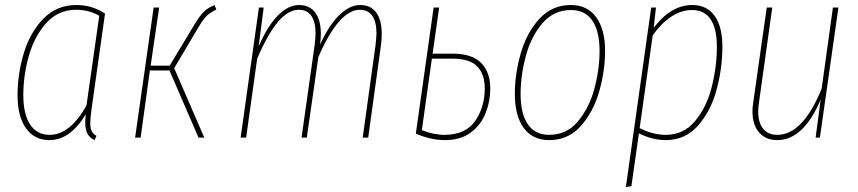

<svg xmlns="http://www.w3.org/2000/svg" viewBox="-20 -549 3424 766"><path d="M399 -495 345 -112Q340 -74 340 -57Q340 -38 345.5 -26.5Q351 -15 365 -7L357 10Q337 0 328.5 -16.5Q320 -33 320 -61Q320 -69 322 -93Q293 -44 256.5 -17Q220 10 177 10Q117 10 83.5 -37.5Q50 -85 50 -168Q50 -254 75 -337Q100 -420 153 -474.5Q206 -529 285 -529Q347 -529 399 -495ZM73 -169Q73 -94 100 -52.5Q127 -11 178 -11Q259 -11 325 -128L376 -486Q335 -510 284 -510Q213 -510 165.5 -458Q118 -406 95.5 -327.5Q73 -249 73 -169Z M843 -511Q817 -498 803.5 -484.5Q790 -471 771 -439L675 -277L795 0H772L656 -268H578L541 0H519L593 -519H615L581 -287H657L758 -455Q777 -486 792.5 -501.5Q808 -517 836 -529Z M1503 -414Q1503 -393 1500 -369L1449 0H1427L1478 -367Q1482 -403 1482 -416Q1482 -462 1465 -486Q1448 -510 1416 -510Q1332 -510 1250 -321L1204 0H1183L1235 -367Q1239 -401 1239 -415Q1239 -462 1222 -486Q1205 -510 1172 -510Q1129 -510 1088 -460.5Q1047 -411 1006 -315L962 0H940L1013 -519H1032L1012 -364Q1047 -445 1088.5 -487Q1130 -529 1173 -529Q1215 -529 1237.5 -499Q1260 -469 1260 -415Q1260 -394 1257 -371Q1292 -448 1333.5 -488.5Q1375 -529 1417 -529Q1459 -529 1481 -499Q1503 -469 1503 -414Z M1936 -196Q1936 -145 1917.5 -98Q1899 -51 1858.5 -20.5Q1818 10 1755 10Q1699 10 1639 -16L1710 -519H1732L1706 -335H1786Q1863 -335 1899.5 -298Q1936 -261 1936 -196ZM1914 -196Q1914 -253 1884 -284Q1854 -315 1785 -315H1703L1663 -30Q1709 -11 1755 -11Q1839 -12 1876.5 -67.5Q1914 -123 1914 -196Z M2034 -174Q2034 -254 2057.5 -336Q2081 -418 2131.5 -473.5Q2182 -529 2258 -529Q2323 -529 2358.5 -480.5Q2394 -432 2394 -346Q2394 -266 2370.5 -184Q2347 -102 2297 -46Q2247 10 2171 10Q2105 10 2069.5 -38.5Q2034 -87 2034 -174ZM2372 -346Q2372 -425 2343 -467Q2314 -509 2258 -509Q2189 -509 2143.5 -455.5Q2098 -402 2077.5 -324.5Q2057 -247 2057 -174Q2057 -95 2086 -53Q2115 -11 2171 -11Q2241 -11 2286 -65Q2331 -119 2351.5 -196Q2372 -273 2372 -346Z M2578 -519H2597L2588 -438Q2657 -529 2742 -529Q2800 -529 2831 -486Q2862 -443 2862 -363Q2862 -277 2839 -191.5Q2816 -106 2765 -48Q2714 10 2636 10Q2583 10 2529 -17L2499 194L2477 197ZM2840 -363Q2840 -435 2815 -472Q2790 -509 2741 -509Q2698 -509 2658 -482.5Q2618 -456 2584 -408L2532 -38Q2584 -11 2637 -11Q2707 -11 2753 -66Q2799 -121 2819.5 -202Q2840 -283 2840 -363Z M2982 -105Q2982 -122 2985 -140L3039 -519H3061L3008 -140Q3005 -121 3005 -104Q3005 -59 3025 -35Q3045 -11 3081 -11Q3183 -11 3258 -195L3303 -519H3325L3251 0H3234L3254 -151Q3185 10 3081 10Q3035 10 3008.5 -20.5Q2982 -51 2982 -105Z"/></svg>

Font: Fira Sans Extra Condensed Thin
Style: Italic
Weight: 250
Width: 3
Italic angle: -8°
Designer: Carrois Corporate & Edenspiekermann AG
Foundry: Carrois Corporate GbR & Edenspiekermann AG
Version: Version 4.203